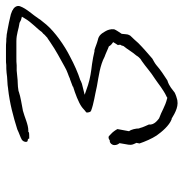

<svg xmlns="http://www.w3.org/2000/svg" viewBox="-6 -622 600 627"><g transform="rotate(-90 293.5 -309.0)"><path d="M149 -536C143 -532 140 -518 148 -518C152 -518 154 -516 154 -513C160 -513 171 -513 174 -514L176 -516H180C200 -516 223 -528 246 -534H247C267 -538 289 -541 307 -547L309 -548L324 -550H325C330 -550 336 -551 345 -551L376 -554H393C400 -555 410 -555 418 -555H472C496 -555 513 -547 530 -545H532L533 -544C538 -542 539 -541 541 -540L552 -537L546 -527C534 -506 513 -488 502 -472C498 -469 494 -465 493 -463L482 -453H481C478 -451 473 -447 468 -444C442 -426 415 -412 388 -397C375 -389 359 -385 349 -380H348L324 -371V-370C301 -363 272 -352 258 -342C252 -338 247 -332 241 -328C241 -327 239 -327 239 -325C239 -319 241 -314 243 -312H244L245 -311C269 -302 295 -299 325 -292C358 -286 393 -282 421 -267C433 -263 446 -256 455 -253C458 -247 463 -243 469 -239C465 -233 464 -230 459 -223C459 -223 461 -221 460 -216V-214L458 -212C458 -211 457 -209 457 -208L456 -205C445 -192 438 -178 425 -163C424 -161 418 -151 408 -146C389 -133 371 -116 350 -103C332 -91 314 -75 290 -64L287 -62L284 -63C259 -69 243 -81 220 -89C218 -91 197 -104 200 -122C197 -130 191 -140 188 -153L187 -154V-155C187 -164 184 -180 178 -187L185 -225C182 -231 175 -241 169 -246C164 -251 161 -254 159 -254C153 -254 151 -252 148 -250H145C143 -250 137 -248 134 -241C131 -234 133 -225 139 -218L134 -189C132 -177 136 -172 140 -163L138 -153C144 -135 154 -112 164 -97C176 -80 196 -56 217 -48H219C239 -36 263 -22 288 -32H289C295 -34 300 -36 304 -38C314 -45 324 -56 344 -62C361 -73 378 -84 394 -98C400 -103 408 -107 415 -111C431 -125 449 -140 466 -157C473 -165 481 -174 490 -183C492 -186 493 -189 494 -192L495 -200L496 -211C501 -219 508 -228 511 -236C512 -247 509 -257 504 -265C497 -277 491 -286 476 -289C464 -292 454 -297 443 -300H439C426 -303 412 -306 397 -308C372 -311 351 -314 329 -321L297 -332L333 -341C335 -342 338 -343 343 -345L344 -346C369 -354 396 -366 422 -380C458 -398 502 -429 526 -457L543 -478L544 -480C559 -503 578 -521 586 -543C590 -553 582 -564 573 -567V-568L560 -573C543 -577 522 -582 503 -585H502C497 -586 493 -587 489 -587H487C482 -588 478 -588 473 -588H472C465 -589 456 -589 448 -589H412C406 -589 400 -589 394 -588H393C385 -588 378 -588 369 -587C352 -584 331 -585 317 -582H316C270 -577 225 -565 184 -552C172 -546 158 -542 150 -537H149ZM395 -298H396Z"/></g></svg>

Font: Scribbler
Style: HLIta
Weight: 100
Designer: Mew Too
Foundry: Cannot Into Space Fonts
Version: Version 1.001